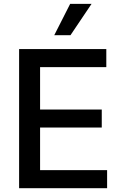

<svg xmlns="http://www.w3.org/2000/svg" viewBox="-20 -984 643 1004"><path d="M79.9 -727.3H535.9V-632.8H189.6V-411.2H512.1V-317.1H189.6V-94.5H540.1V0H79.9ZM263.8 -800.1 346.9 -963.8H458.8L348.7 -800.1Z"/></svg>

Font: Cannonade Med
Style: Regular
Weight: 500
Designer: Rasmus Andersson
Foundry: rsms
Version: Version 3.012;git-f93a4a705